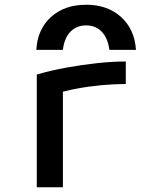

<svg xmlns="http://www.w3.org/2000/svg" viewBox="-20 -789 640 809"><path d="M343 -769Q433 -769 490 -717.5Q547 -666 553 -579H441Q434 -629 408.5 -655.5Q383 -682 343 -682Q303 -682 277 -655.5Q251 -629 245 -579H133Q138 -666 195 -717.5Q252 -769 343 -769ZM135 -475Q193 -492 259 -504Q325 -516 390 -523Q455 -530 510 -530V-435Q461 -435 407 -430Q353 -425 303 -415.5Q253 -406 212 -393L245 -444V0H135Z"/></svg>

Font: M PLUS Code Latin Expanded Medium
Style: Regular
Weight: 500
Width: 7
Designer: Coji Morishita
Foundry: UNDERFOREST DESIGN
Version: Version 1.002; ttfautohint (v1.8.3)